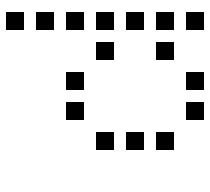

<svg xmlns="http://www.w3.org/2000/svg" viewBox="-50 -470 700 640"><g transform="rotate(90 300.0 -150.0)"><path d="M21 -480Q20 -480 20 -480Q20 -480 20 -479V-421Q20 -420 20 -420Q20 -420 21 -420H79Q80 -420 80 -420Q80 -420 80 -421V-479Q80 -480 80 -480Q80 -480 79 -480ZM221 -480Q220 -480 220 -480Q220 -480 220 -479V-421Q220 -420 220 -420Q220 -420 221 -420H279Q280 -420 280 -420Q280 -420 280 -421V-479Q280 -480 280 -480Q280 -480 279 -480ZM321 -480Q320 -480 320 -480Q320 -480 320 -479V-421Q320 -420 320 -420Q320 -420 321 -420H379Q380 -420 380 -420Q380 -420 380 -421V-479Q380 -480 380 -480Q380 -480 379 -480ZM21 -380Q20 -380 20 -380Q20 -380 20 -379V-321Q20 -320 20 -320Q20 -320 21 -320H79Q80 -320 80 -320Q80 -320 80 -321V-379Q80 -380 80 -380Q80 -380 79 -380ZM121 -380Q120 -380 120 -380Q120 -380 120 -379V-321Q120 -320 120 -320Q120 -320 121 -320H179Q180 -320 180 -320Q180 -320 180 -321V-379Q180 -380 180 -380Q180 -380 179 -380ZM421 -380Q420 -380 420 -380Q420 -380 420 -379V-321Q420 -320 420 -320Q420 -320 421 -320H479Q480 -320 480 -320Q480 -320 480 -321V-379Q480 -380 480 -380Q480 -380 479 -380ZM21 -280Q20 -280 20 -280Q20 -280 20 -279V-221Q20 -220 20 -220Q20 -220 21 -220H79Q80 -220 80 -220Q80 -220 80 -221V-279Q80 -280 80 -280Q80 -280 79 -280ZM421 -280Q420 -280 420 -280Q420 -280 420 -279V-221Q420 -220 420 -220Q420 -220 421 -220H479Q480 -220 480 -220Q480 -220 480 -221V-279Q480 -280 480 -280Q480 -280 479 -280ZM21 -180Q20 -180 20 -180Q20 -180 20 -179V-121Q20 -120 20 -120Q20 -120 21 -120H79Q80 -120 80 -120Q80 -120 80 -121V-179Q80 -180 80 -180Q80 -180 79 -180ZM121 -180Q120 -180 120 -180Q120 -180 120 -179V-121Q120 -120 120 -120Q120 -120 121 -120H179Q180 -120 180 -120Q180 -120 180 -121V-179Q180 -180 180 -180Q180 -180 179 -180ZM421 -180Q420 -180 420 -180Q420 -180 420 -179V-121Q420 -120 420 -120Q420 -120 421 -120H479Q480 -120 480 -120Q480 -120 480 -121V-179Q480 -180 480 -180Q480 -180 479 -180ZM21 -80Q20 -80 20 -80Q20 -80 20 -79V-21Q20 -20 20 -20Q20 -20 21 -20H79Q80 -20 80 -20Q80 -20 80 -21V-79Q80 -80 80 -80Q80 -80 79 -80ZM221 -80Q220 -80 220 -80Q220 -80 220 -79V-21Q220 -20 220 -20Q220 -20 221 -20H279Q280 -20 280 -20Q280 -20 280 -21V-79Q280 -80 280 -80Q280 -80 279 -80ZM321 -80Q320 -80 320 -80Q320 -80 320 -79V-21Q320 -20 320 -20Q320 -20 321 -20H379Q380 -20 380 -20Q380 -20 380 -21V-79Q380 -80 380 -80Q380 -80 379 -80ZM21 20Q20 20 20 20Q20 20 20 21V79Q20 80 20 80Q20 80 21 80H79Q80 80 80 80Q80 80 80 79V21Q80 20 80 20Q80 20 79 20ZM21 120Q20 120 20 120Q20 120 20 121V179Q20 180 20 180Q20 180 21 180H79Q80 180 80 180Q80 180 80 179V121Q80 120 80 120Q80 120 79 120Z"/></g></svg>

Font: Doto Medium
Style: Regular
Weight: 500
Monospace: yes
Version: Version 1.000